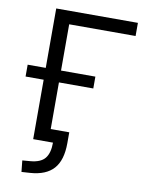

<svg xmlns="http://www.w3.org/2000/svg" viewBox="-96 -772 770 1020"><g transform="rotate(10 289.0 -261.5)"><path d="M92.1 182.3 85.8 121.3 127.8 117.9Q184 113.3 207 84.8Q230 56.3 230 0H123.2V-320.6H25.6V-384.5H123.2V-705H563.8V-634.1H205.6V-384.5H390.9V-320.6H205.6V-69.1H305.6V-10.8Q305.6 81.4 264.7 127.4Q223.8 173.5 138.2 179.4Z"/></g></svg>

Font: Nunito Sans 12pt ExtraLight
Style: Regular
Weight: 200
Designer: Vernon Adams
Foundry: Vernon Adams
Version: Version 3.101;gftools[0.9.27]